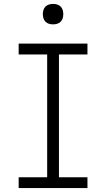

<svg xmlns="http://www.w3.org/2000/svg" viewBox="-20 -957 540 977"><path d="M75 0V-55H220V-680H75V-735H425V-680H280V-55H425V0ZM250 -833Q239 -833 229 -836Q219 -839 211.5 -846.5Q204 -854 201 -864Q198 -874 198 -885Q198 -896 201 -906Q204 -916 211.5 -923.5Q219 -931 229 -934Q239 -937 250 -937Q261 -937 271 -934Q281 -931 288.5 -923.5Q296 -916 299 -906Q302 -896 302 -885Q302 -874 299 -864Q296 -854 288.5 -846.5Q281 -839 271 -836Q261 -833 250 -833Z"/></svg>

Font: Iosevka Term Curly Light
Style: Regular
Weight: 300
Designer: Belleve Invis
Foundry: Belleve Invis
Version: Version 32.3.0